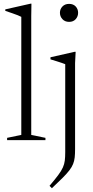

<svg xmlns="http://www.w3.org/2000/svg" viewBox="-20 -740 490 1014"><path d="M145 -27.5 220 -12V0H17.5V-12L92.5 -27.5V-651Q86 -654.5 73.8 -659.5Q61.5 -664.5 44.5 -670.2Q27.5 -676 8 -682.5V-690.5L141 -720.5H146L145 -655ZM345 -624.5Q323 -624.5 309.8 -638.8Q296.5 -653 296.5 -672.5Q296.5 -692 309.8 -705.8Q323 -719.5 345 -719.5Q367 -719.5 379.8 -705.8Q392.5 -692 392.5 -672.5Q392.5 -653 379.8 -638.8Q367 -624.5 345 -624.5ZM324.5 -401Q319 -403.5 306.2 -407.8Q293.5 -412 277.8 -417Q262 -422 246.5 -426.5V-437.5L374.5 -466.5H379.5L376.5 -407V48Q376.5 73 374.5 91.5Q372.5 110 366 126.2Q359.5 142.5 346.2 159.8Q333 177 310.5 199.5Q288 222 254 254L241.5 241.5Q270.5 207.5 287.2 185Q304 162.5 312 144.5Q320 126.5 322.2 108Q324.5 89.5 324.5 63.5Z"/></svg>

Font: Newsreader 36pt Light
Style: Regular
Weight: 300
Designer: Hugues Gentile
Foundry: Production Type
Version: Version 1.003